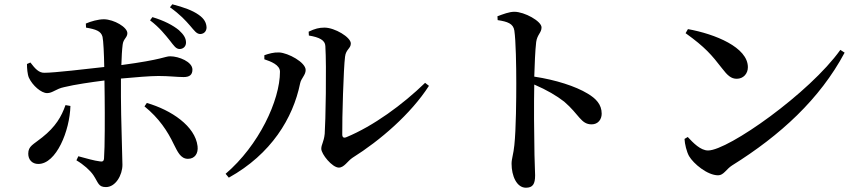

<svg xmlns="http://www.w3.org/2000/svg" viewBox="-20 -831 4040 897"><path d="M774 -641C792 -618 802 -602 819 -602C836 -602 849 -614 849 -632C849 -652 839 -669 816 -690C788 -713 746 -735 692 -751L681 -736C725 -703 753 -667 774 -641ZM868 -711C888 -688 898 -672 916 -672C936 -673 945 -688 945 -703C944 -725 934 -744 908 -762C880 -782 839 -797 785 -811L774 -797C822 -763 847 -735 868 -711ZM792 -157C809 -124 823 -89 858 -89C890 -89 907 -114 903 -148C892 -242 780 -317 666 -350L655 -334C723 -279 763 -218 792 -157ZM286 -340C267 -286 240 -239 177 -189C135 -155 112 -149 112 -113C112 -85 130 -65 159 -65C243 -65 306 -220 309 -336ZM106 -532C106 -513 108 -484 115 -468C132 -431 173 -396 200 -396C226 -396 241 -416 280 -424C329 -436 405 -447 468 -455L469 -379C470 -294 470 -140 466 -91C465 -77 458 -75 447 -77C421 -80 383 -91 346 -101L337 -82C371 -62 401 -35 416 -13C440 23 439 43 475 43C520 43 552 -13 552 -61C552 -95 545 -287 545 -378V-464C611 -470 681 -476 720 -476C772 -476 804 -471 838 -471C865 -471 879 -481 879 -506C879 -542 816 -568 775 -568C750 -568 742 -553 547 -527C548 -564 550 -599 553 -622C556 -650 575 -655 575 -676C575 -704 513 -740 466 -741C438 -741 404 -731 381 -721L382 -702C428 -694 452 -686 459 -659C463 -641 466 -580 467 -518C387 -509 234 -491 188 -491C162 -490 144 -510 122 -539Z M1422 -683 1423 -665C1472 -657 1499 -643 1500 -616C1506 -520 1501 -258 1497 -206C1493 -167 1481 -156 1481 -136C1481 -111 1532 -48 1563 -48C1588 -48 1604 -79 1627 -94C1756 -175 1899 -298 1984 -430L1966 -444C1861 -342 1724 -242 1598 -190C1586 -185 1579 -189 1579 -203C1578 -276 1585 -513 1592 -566C1596 -601 1619 -604 1619 -628C1619 -657 1544 -702 1496 -702C1471 -702 1451 -697 1422 -683ZM1215 -554C1245 -544 1288 -528 1288 -496C1288 -362 1189 -151 1034 -19L1049 -1C1247 -111 1349 -279 1382 -441C1387 -466 1408 -480 1408 -504C1408 -540 1326 -584 1284 -586C1258 -587 1235 -580 1215 -573Z M2304 -755 2305 -737C2351 -730 2378 -721 2383 -688C2390 -641 2392 -523 2392 -441C2392 -374 2391 -227 2383 -153C2379 -111 2370 -90 2370 -66C2370 -9 2394 46 2437 46C2469 46 2480 29 2480 -12C2480 -27 2478 -59 2477 -108C2475 -203 2474 -348 2476 -436C2536 -410 2580 -384 2616 -356C2686 -296 2694 -250 2744 -250C2774 -250 2791 -273 2791 -300C2791 -343 2764 -371 2725 -394C2669 -428 2576 -458 2476 -473C2478 -531 2480 -593 2485 -635C2490 -670 2510 -678 2510 -703C2510 -732 2430 -776 2383 -776C2359 -776 2331 -765 2304 -755Z M3194 -695 3183 -676C3275 -610 3305 -574 3353 -512C3379 -478 3396 -463 3422 -463C3453 -463 3474 -487 3474 -517C3474 -610 3321 -672 3194 -695ZM3906 -598C3763 -397 3382 -128 3288 -128C3253 -128 3219 -163 3193 -191L3178 -182C3179 -158 3188 -122 3199 -102C3220 -66 3285 -12 3335 -12C3361 -12 3373 -41 3400 -58C3626 -199 3810 -368 3926 -585Z"/></svg>

Font: Noto Serif CJK HK SemiBold
Style: Regular
Weight: 600
Designer: Ryoko NISHIZUKA 西塚涼子 (kana & ideographs); Frank Grießhammer (Latin, Greek & Cyrillic); Wenlong ZHANG 张文龙 (bopomofo); San
Foundry: Adobe
Version: Version 2.001;hotconv 1.1.0;makeotfexe 2.6.0